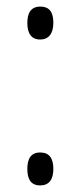

<svg xmlns="http://www.w3.org/2000/svg" viewBox="-20 -556 244 583"><path d="M63 -486C63 -455 75 -436 102 -436C127 -436 142 -453 142 -487C142 -520 129 -536 103 -536C74 -536 63 -517 63 -486ZM63 -43C63 -13 73 7 102 7C129 7 142 -11 142 -43C142 -75 130 -93 102 -93C74 -93 63 -74 63 -43Z"/></svg>

Font: Noto Sans Gujarati UI ExtraCondensed Light
Style: Regular
Weight: 300
Width: 2
Designer: Jelle Bosma - Monotype Design Team, Universal Thirst
Foundry: Monotype Imaging Inc.
Version: Version 2.106